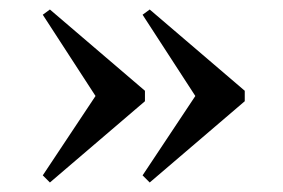

<svg xmlns="http://www.w3.org/2000/svg" viewBox="-20 -422 595 404"><path d="M70 -53 181 -220 70 -391 85 -402 285 -231V-209L85 -38ZM280 -53 391 -220 280 -391 295 -402 495 -231V-209L295 -38Z"/></svg>

Font: Libre Bodoni
Style: Regular
Weight: 400
Designer: Pablo Impallari, Rodrigo Fuenzalida
Foundry: Pablo Impallari, Rodrigo Fuenzalida
Version: Version 1.001; ttfautohint (v1.5.65-e2d9)